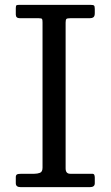

<svg xmlns="http://www.w3.org/2000/svg" viewBox="-20 -770 455 790"><path d="M250 -677C250 -685.3 251.2 -690.4 253.5 -692.2C255.8 -694.1 261 -695 269 -695H349C355.3 -695 360.4 -696.3 364.2 -699C368.1 -701.7 370 -707.3 370 -716V-733C370 -740.7 368.9 -745.4 366.8 -747.2C364.6 -749.1 359.7 -750 352 -750H60C54.3 -750 50.4 -749.5 48.2 -748.5C46.1 -747.5 45 -743.7 45 -737V-710C45 -700 50.7 -695 62 -695H140C147.7 -695 152.1 -693.8 153.2 -691.5C154.4 -689.2 155 -684.7 155 -678V-80C155 -68.7 151.5 -61.7 144.5 -59C137.5 -56.3 129.7 -55 121 -55H68C58.7 -55 52.5 -54 49.5 -52C46.5 -50 45 -46.3 45 -41V-16C45 -5.3 51.7 0 65 0H350C363.3 0 370 -5.3 370 -16V-39C370 -43.7 369.3 -47.5 368 -50.5C366.7 -53.5 363.7 -55 359 -55H269C256.3 -55 250 -62.3 250 -77Z"/></svg>

Font: Besley*
Style: Regular
Weight: 400
Designer: Owen Earl
Foundry: indestructible type*
Version: Version 3.000; ttfautohint (v1.8.3)